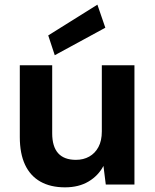

<svg xmlns="http://www.w3.org/2000/svg" viewBox="-20 -792 664 824"><path d="M259 12Q197 12 153.5 -12.5Q110 -37 87.5 -85Q65 -133 65 -204V-512H204V-220Q204 -163 229.5 -134.5Q255 -106 306 -106Q338 -106 363 -120Q388 -134 402.5 -161Q417 -188 417 -228V-512H557V0H434L424 -80Q402 -38 360 -13Q318 12 259 12ZM215 -555 187 -640 398 -772 432 -673Z"/></svg>

Font: DM Sans 12pt ExtraBold
Style: Regular
Weight: 800
Version: Version 4.004;gftools[0.9.30]